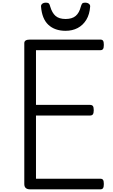

<svg xmlns="http://www.w3.org/2000/svg" viewBox="-20 -1426 853 1446"><path d="M207 0Q185 0 174 -10Q163 -20 163 -40V-1101Q163 -1115 174 -1121.5Q185 -1128 207 -1128H735Q750 -1128 756 -1119.5Q762 -1111 762 -1088Q762 -1066 756 -1057Q750 -1048 735 -1048H251V-636H658Q673 -636 679.5 -627.5Q686 -619 686 -596Q686 -574 679.5 -565Q673 -556 658 -556H251V-80H735Q750 -80 756 -71.5Q762 -63 762 -40Q762 -18 756 -9Q750 0 735 0ZM474 -1194Q393 -1194 344.5 -1239Q296 -1284 289 -1377Q288 -1389 298 -1397.5Q308 -1406 327 -1406Q343 -1406 349 -1398.5Q355 -1391 358 -1377Q372 -1329 398.5 -1306Q425 -1283 474 -1283Q523 -1283 550 -1306Q577 -1329 589 -1377Q593 -1391 598.5 -1398.5Q604 -1406 620 -1406Q639 -1406 649.5 -1397.5Q660 -1389 659 -1377Q655 -1318 630 -1277Q605 -1236 565 -1215Q525 -1194 474 -1194Z"/></svg>

Font: Playwrite CL
Style: Regular
Weight: 400
Designer: Veronika Burian, José Scaglione
Foundry: TypeTogether
Version: Version 1.002